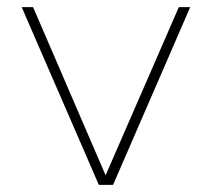

<svg xmlns="http://www.w3.org/2000/svg" viewBox="-20 -520 596 540"><path d="M258 0 41 -500H73L277 -27L483 -500H515L298 0Z"/></svg>

Font: Metropolitano Thin
Style: Regular
Weight: 250
Designer: Fonts by Alex Slobzheninov & Chris M. Simpson / Changes by Cristiano Sobral
Foundry: Fonts by Alex Slobzheninov & Chris M. Simpson / Changes by Cristiano Sobral
Version: Version 1.00;August 30, 2020;FontCreator 13.0.0.2681 64-bit